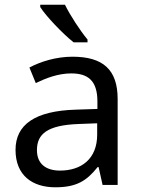

<svg xmlns="http://www.w3.org/2000/svg" viewBox="-20 -786 601 816"><path d="M256 -766H151V-756C174 -719 247 -642 293 -606H352V-618C321 -655 278 -721 256 -766ZM288 -545C218 -545 152 -524 105 -499L132 -433C176 -454 227 -474 283 -474C353 -474 394 -444 394 -355V-323L303 -320C128 -315 46 -256 46 -149C46 -40 118 10 215 10C305 10 348 -17 395 -76H399L416 0H480V-365C480 -490 418 -545 288 -545ZM314 -259 393 -262V-214C393 -110 325 -61 235 -61C177 -61 137 -88 137 -148C137 -216 180 -254 314 -259Z"/></svg>

Font: Noto Sans Buginese
Style: Regular
Weight: 400
Designer: Monotype Design Team
Foundry: Monotype Imaging Inc.
Version: Version 2.002